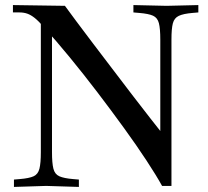

<svg xmlns="http://www.w3.org/2000/svg" viewBox="-20 -733 822 757"><path d="M619 0Q597 -40 558 -99.5Q519 -159 469 -228Q419 -297 364.5 -368.5Q310 -440 255 -507Q200 -574 151 -628Q132 -650 117 -662Q102 -674 88 -679Q74 -684 57 -684H31V-713L236 -710Q252 -688 281 -649Q310 -610 346.5 -562Q383 -514 423 -461.5Q463 -409 501.5 -358.5Q540 -308 573.5 -265.5Q607 -223 629 -195L612 -158V-577Q612 -620 606.5 -641.5Q601 -663 583.5 -671Q566 -679 529 -682L506 -684V-713L637 -710L762 -713V-684L739 -682Q703 -679 685 -670.5Q667 -662 661.5 -641Q656 -620 656 -577V0ZM35 4V-25L58 -27Q95 -30 112.5 -38Q130 -46 135.5 -68Q141 -90 141 -133V-650L185 -658V-133Q185 -90 190.5 -68Q196 -46 214 -38Q232 -30 268 -27L291 -25V4L162 0Z"/></svg>

Font: Baskervville Medium
Style: Regular
Weight: 500
Version: Version 1.100